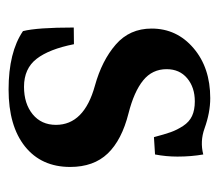

<svg xmlns="http://www.w3.org/2000/svg" viewBox="-51 -443 505 443"><g transform="rotate(90 201.5 -221.5)"><path d="M186.5 11.2Q100.6 11.2 51.8 -22Q43.5 -54.7 43.5 -139.2L82 -139.6Q93.3 -82.5 115.7 -53.5Q138.2 -24.4 180.2 -24.4Q219.2 -24.4 243.7 -44.4Q268.1 -64.5 268.1 -98.1Q268.1 -163.1 177.7 -188Q119.6 -204.1 82.8 -236.1Q45.9 -268.1 45.9 -318.8Q45.9 -377 91.1 -415.5Q136.2 -454.1 206.5 -454.1Q239.7 -454.1 276.4 -440.9Q306.2 -430.2 336.4 -438Q341.3 -410.2 341.3 -378.4Q341.3 -352.1 336.4 -326.7L296.4 -324.2Q290 -348.6 284.9 -363Q279.8 -377.4 270.5 -391.6Q261.2 -405.8 247.6 -412.1Q233.9 -418.5 213.9 -418.5Q181.6 -418.5 160.6 -400.9Q139.6 -383.3 139.6 -353.5Q139.6 -320.3 165.5 -299.3Q191.4 -278.3 241.2 -265.6Q303.2 -250 334.2 -217.5Q365.2 -185.1 365.2 -130.9Q365.2 -64.5 317.9 -26.6Q270.5 11.2 186.5 11.2Z"/></g></svg>

Font: Elstob 10pt SemiBold
Style: Regular
Weight: 600
Designer: Peter S. Baker
Version: Version 1.015